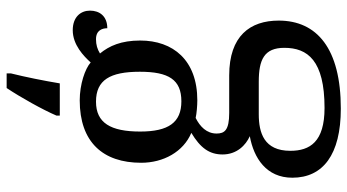

<svg xmlns="http://www.w3.org/2000/svg" viewBox="-254 -552 1046 578"><g transform="rotate(-90 269.0 -263.0)"><path d="M210 -616V-606H307C315 -654 326 -709 337 -753V-766H293C265 -724 228 -658 210 -616ZM231 240C412 240 496 168 496 53C496 -33 450 -96 331 -96H218C166 -96 156 -110 156 -134C156 -164 177 -184 203 -197C216 -194 240 -192 256 -192C377 -192 436 -265 436 -364C436 -421 420 -457 397 -485C410 -493 423 -497 440 -497C467 -497 473 -478 473 -463C510 -463 526 -487 526 -515C526 -543 507 -567 467 -567C423 -567 389 -534 370 -513C351 -530 304 -546 256 -546C130 -546 68 -476 68 -361C68 -294 101 -234 158 -210C113 -183 93 -156 93 -116C93 -73 121 -46 148 -34C82 -22 23 16 23 94C23 186 92 240 231 240ZM253 -240C189 -240 162 -279 162 -364C162 -453 188 -497 252 -497C317 -497 342 -455 342 -365C342 -278 318 -240 253 -240ZM233 191C131 191 104 147 104 88C104 9 158 -7 214 -7H312C378 -7 414 9 414 70C414 140 376 191 233 191Z"/></g></svg>

Font: Noto Fangsong KSS Rotated
Style: Regular
Weight: 400
Designer: LIU Zhao, ZHANG Congyu, Kushim JIANG
Foundry: Guyu Beijing Co. Ltd.
Version: Version 1.000;November 16, 2022;FontCreator 11.5.0.2427 64-b